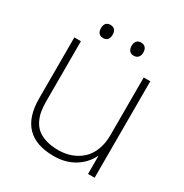

<svg xmlns="http://www.w3.org/2000/svg" viewBox="-183 -935 1038 1086"><g transform="rotate(30 335.5 -392.0)"><path d="M581.1 -629.9V0H538.1V-116.2H536.1Q506.8 -57.6 450.4 -23.9Q394 9.8 318.8 9.8Q85 9.8 85 -231.9V-629.9H127.9V-236.8Q127.9 -202.1 132.6 -173.8Q137.2 -145.5 150.4 -118.4Q163.6 -91.3 185.1 -73Q206.5 -54.7 241.7 -43.5Q276.9 -32.2 324.2 -32.2Q368.7 -32.2 407 -46.1Q445.3 -60.1 474.9 -86.7Q504.4 -113.3 521.2 -155.8Q538.1 -198.2 538.1 -252V-629.9ZM255.4 -782.7Q265.1 -771.5 265.1 -751Q265.1 -730.5 255.4 -719.2Q245.6 -708 227.1 -708Q208.5 -708 198.7 -719.2Q189 -730.5 189 -751Q189 -771.5 198.7 -782.7Q208.5 -793.9 227.1 -793.9Q245.6 -793.9 255.4 -782.7ZM426.8 -708Q408.7 -708 398.9 -719.5Q389.2 -731 389.2 -751Q389.2 -771 398.9 -782.5Q408.7 -793.9 426.8 -793.9Q445.3 -793.9 455.6 -782.5Q465.8 -771 465.8 -751Q465.8 -731 455.6 -719.5Q445.3 -708 426.8 -708Z"/></g></svg>

Font: Sinkin Sans 200 X Light
Style: Regular
Weight: 200
Designer: Keith Bates
Foundry: K-Type
Version: Sinkin Sans (version 1.0)  by Keith Bates   •   © 2014   www